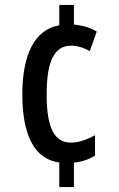

<svg xmlns="http://www.w3.org/2000/svg" viewBox="-20 -744 481 774"><path d="M278 -645V-724H219V-642C119 -625 70 -523 70 -363C70 -201 118 -102 219 -89V10H278V-88C311 -92 341 -102 363 -117V-199C331 -181 296 -169 266 -169C199 -169 168 -229 168 -363C168 -497 199 -560 267 -560C288 -560 316 -553 342 -538L370 -617C345 -632 312 -642 278 -645Z"/></svg>

Font: Noto Sans Armenian ExtraCondensed Medium
Style: Regular
Weight: 500
Width: 2
Designer: Monotype Design Team
Foundry: Monotype Imaging Inc.
Version: Version 2.008